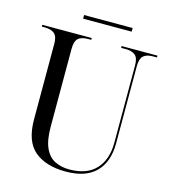

<svg xmlns="http://www.w3.org/2000/svg" viewBox="-121 -918 906 1024"><g transform="rotate(15 332.0 -406.0)"><path d="M336 10Q227 10 164.5 -42Q102 -94 102 -216V-634Q102 -673 84 -688.5Q66 -704 29 -704H14V-714H287V-704H270Q232 -704 215 -688Q198 -672 198 -631V-201Q198 -126 217.5 -83.5Q237 -41 272 -23.5Q307 -6 352 -6Q449 -6 498.5 -59.5Q548 -113 548 -206V-633Q548 -673 530.5 -688.5Q513 -704 476 -704H452V-714H650V-704H628Q592 -704 575 -688Q558 -672 558 -630V-205Q558 -103 502.5 -46.5Q447 10 336 10ZM216 -802V-822H484V-802Z"/></g></svg>

Font: Noto Serif Display SemiCondensed
Style: Regular
Weight: 400
Width: 4
Designer: Monotype Design Team
Foundry: Monotype Imaging Inc.
Version: Version 2.009